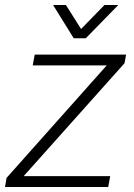

<svg xmlns="http://www.w3.org/2000/svg" viewBox="-29 -743 533 763"><path d="M-9 0 -3 -36 395 -483H101L109 -526H472L466 -492L65 -43H409L401 0ZM441 -723 312 -591H264L182 -723H233L305 -609H275L386 -723Z"/></svg>

Font: Archivo SemiBold Thin
Style: Italic
Weight: 250
Italic angle: -10°
Version: Version 2.001